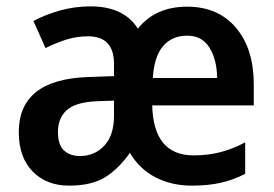

<svg xmlns="http://www.w3.org/2000/svg" viewBox="-20 -666 859 603"><path d="M568 -645Q665 -645 721 -579Q777 -513 777 -401V-335H458Q462 -178 588 -178Q633 -178 672 -188Q711 -198 750 -219V-120Q713 -101 673.5 -92Q634 -83 582 -83Q519 -83 468.5 -109Q418 -135 388 -186Q352 -135 309.5 -109Q267 -83 197 -83Q126 -83 82.5 -127.5Q39 -172 39 -251Q39 -416 255 -424L338 -427V-466Q338 -552 256 -552Q222 -552 189.5 -542Q157 -532 123 -515L85 -600Q122 -620 168.5 -633Q215 -646 264 -646Q369 -646 413 -576Q440 -610 478.5 -627.5Q517 -645 568 -645ZM568 -554Q520 -554 492 -521Q464 -488 460 -421H662Q661 -480 637.5 -517Q614 -554 568 -554ZM283 -348Q217 -345 189.5 -320Q162 -295 162 -251Q162 -211 181 -193.5Q200 -176 231 -176Q277 -176 307.5 -208.5Q338 -241 338 -302V-350Z"/></svg>

Font: Noto Sans Telugu UI SemiCondensed SemiBold
Style: Regular
Weight: 600
Width: 4
Designer: Jelle Bosma - Monotype Design Team
Foundry: Monotype Imaging Inc.
Version: Version 2.005; ttfautohint (v1.8.4.7-5d5b)